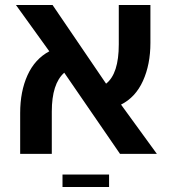

<svg xmlns="http://www.w3.org/2000/svg" viewBox="-20 -618 693 771"><path d="M188 -170Q188 -282 238 -326L462 0H610L466 -198Q524 -227 554 -293Q584 -359 584 -446V-598H457V-440Q457 -322 406 -282L191 -598H44L178 -412Q120 -381 90.5 -316Q61 -251 61 -164V0H188ZM231 133V83H418V133Z"/></svg>

Font: Noto Sans Hebrew Semi
Style: Regular
Weight: 600
Designer: Monotype Design Team
Foundry: Monotype Imaging Inc.
Version: Version 1.902